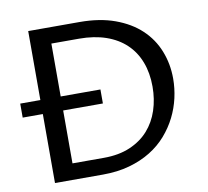

<svg xmlns="http://www.w3.org/2000/svg" viewBox="-79 -803 963 890"><g transform="rotate(-10 402.5 -357.5)"><path d="M109.4 -390.6V-715.3H351.1Q445.8 -715.3 517.3 -689.2Q588.9 -663.1 636.7 -618.2Q684.6 -573.2 708.7 -512.2Q732.9 -451.2 732.9 -381.8Q732.9 -336.9 722.7 -291.3Q712.4 -245.6 691.2 -203.1Q669.9 -160.6 637.7 -123.5Q605.5 -86.4 561.3 -59.1Q517.1 -31.7 460.7 -15.9Q404.3 0 335.4 0H109.4V-324.7H14.6V-390.6ZM205.1 -390.6H392.1V-324.7H205.1V-75.7H353Q423.8 -75.7 476.6 -98.4Q529.3 -121.1 563.7 -159.9Q598.1 -198.7 615.2 -250.7Q632.3 -302.7 632.3 -361.8Q632.3 -426.3 612.5 -477.8Q592.8 -529.3 554.9 -565.2Q517.1 -601.1 461.7 -620.4Q406.2 -639.6 335.4 -639.6H205.1Z"/></g></svg>

Font: Proza Libre
Style: Regular
Weight: 400
Designer: Jasper de Waard
Foundry: Jasper de Waard
Version: Version 1.000; ttfautohint (v1.4.1.8-43bc)